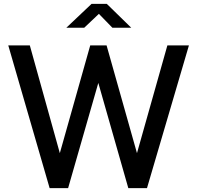

<svg xmlns="http://www.w3.org/2000/svg" viewBox="-20 -978 1025 998"><path d="M850 -742 692 -182 534 -742H449L291 -182L135 -742H23L238 0H334L491 -547L647 0H744L962 -742ZM662 -834 535 -958H456L325 -834H418L494 -906L564 -834Z"/></svg>

Font: Cheyenne Sans Medium
Style: Regular
Weight: 500
Designer: The Public Sans project authors (U.S. Web Design System), Libre Franklin designed by Pablo Impallari and Rodrigo Fuenzal
Foundry: The Cheyenne Sans Project Authors
Version: Version 2.007